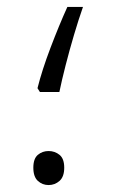

<svg xmlns="http://www.w3.org/2000/svg" viewBox="-20 -520 353 553"><path d="M95 -255 88 -266Q101 -318 125.5 -382.5Q150 -447 174 -500H219Q206 -463 193 -419Q180 -375 169 -332Q158 -289 151 -255ZM120 13Q102 13 89 1Q76 -11 76 -37Q76 -63 89 -74Q102 -85 120 -85Q138 -85 151.5 -74Q165 -63 165 -37Q165 -11 151.5 1Q138 13 120 13Z"/></svg>

Font: Noto Sans Arabic UI SmCn Lt
Style: Regular
Weight: 300
Width: 4
Designer: Monotype Design Team, Nadine Chahine and Nizar Qandah
Foundry: Monotype Imaging Inc.
Version: Version 2.010; ttfautohint (v1.8.4.7-5d5b)